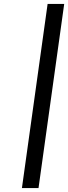

<svg xmlns="http://www.w3.org/2000/svg" viewBox="-20 -720 345 972"><path d="M91 232H175L305 -700H221Z"/></svg>

Font: Josefin Slab Thin
Style: Bold Italic
Weight: 700
Italic angle: -12°
Version: Version 2.000